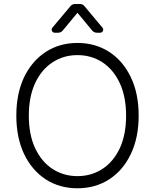

<svg xmlns="http://www.w3.org/2000/svg" viewBox="-20 -958 797 987"><path d="M215.2 -35.9Q144.5 -82 104 -165.8Q63.9 -250.4 63.9 -363.6Q63.9 -476.9 104 -561.4Q144.5 -645.2 215.6 -691.4Q286.6 -737.2 378.2 -737.2Q469.8 -737.2 541.2 -691.4Q612.6 -644.9 652.3 -561.4Q692.8 -478 692.8 -363.6Q692.8 -250 652.3 -165.8Q612.6 -82.4 541.2 -35.9Q469.8 9.9 378.2 9.9Q286.2 9.9 215.2 -35.9ZM160.5 -196.7Q193.2 -126.8 249.6 -89.8Q306.8 -52.6 378.2 -52.6Q449.6 -52.6 506.4 -89.5Q562.1 -125.4 595.9 -196Q628.2 -266 628.2 -363.6Q628.2 -460.9 595.5 -531.2Q562.5 -601.2 506.4 -637.8Q449.6 -674.7 378.2 -674.7Q307.2 -674.7 250.4 -637.8Q193.9 -601.2 160.9 -531.2Q128.2 -460.9 128.2 -363.6Q128.2 -265.6 160.5 -196.7ZM248.9 -815.3 342.3 -926.5Q346.6 -931.8 352.8 -934.7Q359 -937.5 366.1 -937.5H390.3Q404.8 -937.5 414.1 -926.5L507.1 -815.3Q510.7 -811.4 510.7 -805.4Q510.7 -799.4 506.4 -794.6Q502.1 -789.8 495.4 -789.8H477.6Q470.9 -789.8 464.5 -792.8Q458.1 -795.8 453.8 -801.1L378.2 -892.4L302.6 -801.1Q293 -789.8 278.8 -789.8H261Q254.3 -789.8 249.8 -794.6Q245.4 -799.4 245.4 -805.8Q245.4 -811.4 248.9 -815.3Z"/></svg>

Font: DeltaSans Light
Style: Regular
Weight: 300
Designer: Rasmus Andersson
Foundry: rsms
Version: Version 3.012